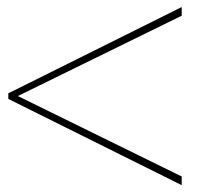

<svg xmlns="http://www.w3.org/2000/svg" viewBox="-20 -654 584 551"><path d="M501.5 -122.6 3.9 -370.1V-386.2L501.5 -633.8V-608.9L31.2 -378.4L501.5 -147.5Z"/></svg>

Font: Spartan MB Thin
Style: Regular
Weight: 100
Designer: Matt Bailey, Mirko Velimirovic
Foundry: Matt Bailey
Version: Version 1.005